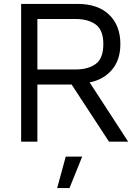

<svg xmlns="http://www.w3.org/2000/svg" viewBox="-20 -724 681 981"><path d="M88 0V-704H376Q481 -704 538 -648.5Q595 -593 595 -499Q595 -418 552 -367.5Q509 -317 438 -303L635 0H537L346 -292H171V0ZM171 -369H365Q431 -369 469.5 -397.5Q508 -426 508 -499Q508 -570 469.5 -598.5Q431 -627 365 -627H171ZM400 76 335 237H272L316 76Z"/></svg>

Font: Prodigy Sans
Style: Regular
Weight: 400
Designer: Wei Huang
Foundry: Wei Huang
Version: Version 1.003; ttfautohint (v1.8.3)